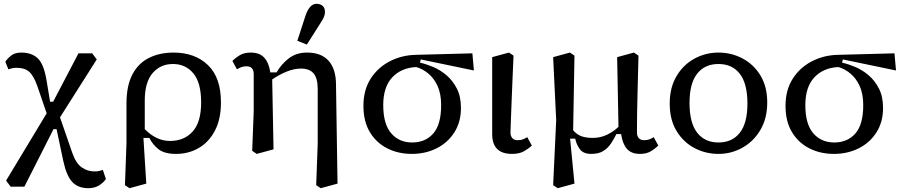

<svg xmlns="http://www.w3.org/2000/svg" viewBox="-20 -796 4724 1008"><path d="M36 184 12 152 225 -201 176 -344Q157 -398 133.5 -419Q110 -440 68 -440Q53 -440 43 -437.5Q33 -435 24 -432L8 -472Q20 -490 39.5 -505Q59 -520 92 -520Q146 -520 178 -490Q210 -460 224 -376L243 -262H259L392 -516H464L488 -484L295 -180L360 8Q379 62 409.5 83Q440 104 476 104Q491 104 501 101.5Q511 99 520 96L536 144Q524 162 500.5 177Q477 192 444 192Q390 192 359.5 159.5Q329 127 312 48L277 -118H261L108 184Z M740 -268V-118Q801 -56 872 -56Q947 -56 991.5 -105.5Q1036 -155 1036 -258Q1036 -362 995 -411Q954 -460 888 -460Q822 -460 781 -412Q740 -364 740 -268ZM636 176 644 -44V-252Q644 -346 675 -405Q706 -464 762 -492Q818 -520 892 -520Q1003 -520 1071.5 -454.5Q1140 -389 1140 -258Q1140 -171 1108.5 -110.5Q1077 -50 1023.5 -19Q970 12 904 12Q844 12 813 -12Q782 -36 764 -72H733L748 168L660 192Z M1304 -4 1312 -212V-408Q1312 -426 1303 -437Q1294 -448 1274 -448Q1258 -448 1245.5 -443Q1233 -438 1224 -432L1200 -476Q1218 -494 1240.5 -507Q1263 -520 1296 -520Q1343 -520 1367.5 -493Q1392 -466 1399 -416H1432Q1456 -458 1495.5 -489Q1535 -520 1592 -520Q1667 -520 1705.5 -476.5Q1744 -433 1744 -352L1752 168L1664 192L1640 176L1648 -44V-328Q1648 -385 1626.5 -410.5Q1605 -436 1560 -436Q1525 -436 1486 -420.5Q1447 -405 1409 -379L1416 -12L1328 12ZM1541 -582 1584 -714Q1605 -776 1642 -776Q1662 -776 1674 -765Q1686 -754 1686 -734Q1686 -718 1679.5 -704.5Q1673 -691 1662 -674L1591 -562Z M2142 12Q2071 12 2013.5 -17Q1956 -46 1922 -102Q1888 -158 1888 -240Q1888 -324 1926 -383Q1964 -442 2026 -474Q2088 -506 2160 -508L2460 -516L2468 -426L2189 -484L2185 -467Q2217 -460 2254 -444.5Q2291 -429 2324 -401Q2357 -373 2378.5 -331Q2400 -289 2400 -229Q2400 -155 2365 -100.5Q2330 -46 2271.5 -17Q2213 12 2142 12ZM1992 -244Q1992 -145 2033.5 -96.5Q2075 -48 2144 -48Q2213 -48 2254.5 -95Q2296 -142 2296 -244Q2296 -304 2277 -345Q2258 -386 2228 -410.5Q2198 -435 2165 -444Q2086 -440 2039 -389.5Q1992 -339 1992 -244Z M2668 12Q2564 12 2564 -92V-496L2652 -520L2676 -504Q2673 -432 2670 -363.5Q2667 -295 2665 -239Q2663 -183 2661.5 -146Q2660 -109 2660 -100Q2660 -82 2669.5 -71Q2679 -60 2698 -60Q2715 -60 2727 -65Q2739 -70 2748 -76L2772 -32Q2757 -17 2732 -2.5Q2707 12 2668 12Z M3340 12Q3294 12 3271 -15Q3248 -42 3241 -92H3216Q3204 -68 3188.5 -44Q3173 -20 3148.5 -4Q3124 12 3084 12Q3042 12 3024 -13Q3006 -38 3000 -68H2973L2996 168L2908 192L2884 176L2900 -164L2884 -496L2972 -520L2996 -504Q2994 -406 2992.5 -308Q2991 -210 2989 -112Q3008 -90 3032 -81Q3056 -72 3092 -72Q3133 -72 3167.5 -89Q3202 -106 3227 -130L3220 -496L3308 -520L3332 -504Q3330 -403 3327 -302Q3324 -201 3324 -100Q3324 -82 3333.5 -71Q3343 -60 3362 -60Q3379 -60 3391 -65Q3403 -70 3412 -76L3436 -32Q3418 -14 3395.5 -1Q3373 12 3340 12Z M3752 12Q3684 12 3625.5 -19Q3567 -50 3531.5 -109Q3496 -168 3496 -252Q3496 -336 3531.5 -396Q3567 -456 3625.5 -488Q3684 -520 3752 -520Q3820 -520 3878.5 -489Q3937 -458 3972.5 -399.5Q4008 -341 4008 -258Q4008 -175 3972.5 -114.5Q3937 -54 3878.5 -21Q3820 12 3752 12ZM3752 -48Q3824 -48 3864 -99Q3904 -150 3904 -252Q3904 -357 3864 -408.5Q3824 -460 3752 -460Q3680 -460 3640 -409Q3600 -358 3600 -256Q3600 -151 3640 -99.5Q3680 -48 3752 -48Z M4358 12Q4287 12 4229.5 -17Q4172 -46 4138 -102Q4104 -158 4104 -240Q4104 -324 4142 -383Q4180 -442 4242 -474Q4304 -506 4376 -508L4676 -516L4684 -426L4405 -484L4401 -467Q4433 -460 4470 -444.5Q4507 -429 4540 -401Q4573 -373 4594.5 -331Q4616 -289 4616 -229Q4616 -155 4581 -100.5Q4546 -46 4487.5 -17Q4429 12 4358 12ZM4208 -244Q4208 -145 4249.5 -96.5Q4291 -48 4360 -48Q4429 -48 4470.5 -95Q4512 -142 4512 -244Q4512 -304 4493 -345Q4474 -386 4444 -410.5Q4414 -435 4381 -444Q4302 -440 4255 -389.5Q4208 -339 4208 -244Z"/></svg>

Font: Source Serif 4 Caption
Style: Regular
Weight: 400
Designer: Frank Grießhammer
Foundry: Adobe Systems Incorporated
Version: Version 4.004;hotconv 1.0.117;makeotfexe 2.5.65602